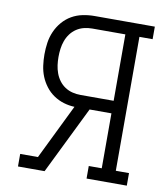

<svg xmlns="http://www.w3.org/2000/svg" viewBox="-82 -805 765 874"><g transform="rotate(10 300.0 -367.5)"><path d="M60 0V-58H142L266 -312Q240 -313 215.5 -320.5Q191 -328 169.5 -342.5Q148 -357 132 -378Q116 -399 106.5 -422.5Q97 -446 93.5 -472Q90 -498 90 -523Q90 -551 94 -578Q98 -605 109 -630Q120 -655 138 -676Q156 -697 179.5 -710.5Q203 -724 230 -729.5Q257 -735 284 -735H563V-677H502V-58H563V0H377V-58H437V-312H336L183 0ZM284 -370H437V-677H284Q265 -677 246.5 -672.5Q228 -668 212 -657.5Q196 -647 184.5 -631.5Q173 -616 166.5 -598Q160 -580 157.5 -561Q155 -542 155 -523Q155 -504 157.5 -485.5Q160 -467 166.5 -449Q173 -431 184.5 -415.5Q196 -400 212 -389.5Q228 -379 246.5 -374.5Q265 -370 284 -370Z"/></g></svg>

Font: Iosevka Curly Slab LtEx
Style: Regular
Weight: 300
Width: 7
Monospace: yes
Designer: Belleve Invis
Foundry: Belleve Invis
Version: Version 11.1.0; ttfautohint (v1.8.3)